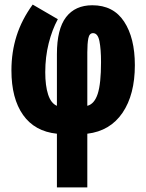

<svg xmlns="http://www.w3.org/2000/svg" viewBox="-20 -580 640 840"><path d="M229 5Q132 -5 81 -77Q30 -149 30 -272Q30 -352 52.5 -423Q75 -494 123 -560L233 -496Q208 -450 193 -390.5Q178 -331 178 -264Q178 -205 190.5 -166.5Q203 -128 229 -117V-343Q229 -453 269 -505Q309 -557 384 -557Q476 -557 523 -485.5Q570 -414 570 -295Q570 -166 516 -86.5Q462 -7 362 5V240H229ZM362 -117Q393 -125 407.5 -169.5Q422 -214 422 -308Q422 -365 415 -400Q408 -435 387 -435Q371 -435 366.5 -412.5Q362 -390 362 -351Z"/></svg>

Font: Noto Sans Mono Black
Style: Regular
Weight: 900
Designer: Monotype Design Team
Foundry: Monotype Imaging Inc.
Version: Version 2.014